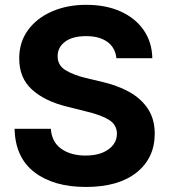

<svg xmlns="http://www.w3.org/2000/svg" viewBox="-20 -757 695 788"><path d="M457.7 -518.1Q453.5 -561.1 421 -584.9Q388.5 -608.7 333.5 -608.7Q277 -608.7 246.8 -585.6Q216.6 -562.5 216.6 -527.3Q215.9 -488.3 250.2 -468.2Q284.4 -448.2 331.7 -437.1L397 -421.5Q460.2 -407.3 509.4 -380.3Q558.6 -353.3 586.8 -310.9Q615.1 -268.5 615.1 -207.7Q614.7 -108 540.3 -48.8Q465.9 10.3 332.7 10.3Q200.3 10.3 121.4 -50.1Q42.6 -110.4 39.8 -228.3H188.6Q192.5 -173.7 231.7 -146.1Q271 -118.6 331 -118.6Q389.6 -118.6 424.5 -143.5Q459.5 -168.3 459.9 -208.1Q459.5 -245 427.6 -264.9Q395.6 -284.8 336.3 -299L257.1 -318.9Q165.1 -340.9 111.9 -388.8Q58.6 -436.8 58.9 -517Q58.6 -583.1 94.3 -632.6Q130 -682.2 192.5 -709.7Q255 -737.2 334.5 -737.2Q415.5 -737.2 476 -709.5Q536.6 -681.8 570.3 -632.5Q604 -583.1 605.1 -518.1Z"/></svg>

Font: Inter Zeller
Style: Bold
Weight: 700
Designer: Rasmus Andersson; Joe Bland
Foundry: zeller
Version: Version 3.015;git-dec3a8cb1